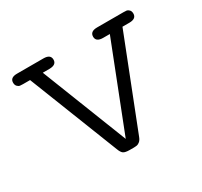

<svg xmlns="http://www.w3.org/2000/svg" viewBox="-131 -786 1021 970"><g transform="rotate(-30 379.0 -301.5)"><path d="M27.8 -581.1Q27.8 -610.8 67.9 -610.8H222.2Q263.2 -610.8 263.2 -580.1Q263.2 -550.3 222.2 -549.8H183.1L378.9 -50.8L574.2 -549.8H535.2Q494.1 -549.8 494.1 -580.1Q494.1 -610.8 535.2 -610.8H689Q701.2 -610.8 707.5 -609.9Q713.9 -608.9 721.4 -601.6Q729 -594.2 729 -580.1Q729 -550.3 689 -549.8H647.9L442.9 -26.9Q437 -10.7 428 -2.9Q418.9 4.9 410.9 6.3Q402.8 7.8 388.2 7.8H369.1Q342.3 7.8 332 0.5Q321.8 -6.8 314 -27.8L108.9 -549.8H67.9Q55.7 -549.8 49.3 -550.8Q43 -551.8 35.4 -559.3Q27.8 -566.9 27.8 -581.1Z"/></g></svg>

Font: CMU Typewriter Text Variable Width
Style: Medium
Weight: 500
Version: Version 0.7.0